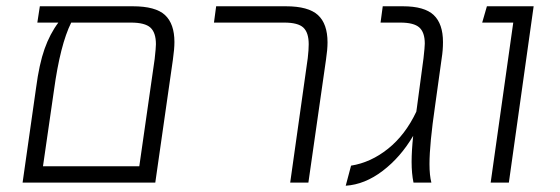

<svg xmlns="http://www.w3.org/2000/svg" viewBox="-20 -582 1784 612"><path d="M536 -448Q536 -426 531 -391L475 0H52L95 -302Q105 -378 122 -426Q139 -474 166 -510H99L107 -562H403Q476 -562 506 -534Q536 -506 536 -448ZM477 -441Q477 -478 459.5 -494Q442 -510 397 -510H207Q172 -440 152 -294L117 -52H424L473 -394Q477 -430 477 -441Z M961 -397Q964 -423 964 -441Q964 -478 947 -494Q930 -510 886 -510H662L669 -562H891Q963 -562 993.5 -534Q1024 -506 1024 -447Q1024 -424 1019 -391L963 0H905Z M1392 -448Q1392 -422 1388 -397L1367 -246Q1349 -123 1349 -59Q1349 -23 1355 0H1298Q1292 -29 1292 -66Q1292 -101 1297 -149Q1257 -81 1200 -37.5Q1143 6 1082 10L1099 -54Q1162 -64 1217 -108Q1272 -152 1307 -226L1309 -240L1330 -397Q1334 -433 1334 -443Q1334 -479 1316.5 -494.5Q1299 -510 1256 -510H1193L1200 -562H1264Q1333 -562 1362.5 -534Q1392 -506 1392 -448Z M1616 -510H1517L1532 -562H1681L1602 0H1544Z"/></svg>

Font: FiraGO Light
Style: Italic
Weight: 300
Italic angle: -8°
Designer: bBox Type GmbH
Foundry: bBox Type GmbH
Version: Version 1.001